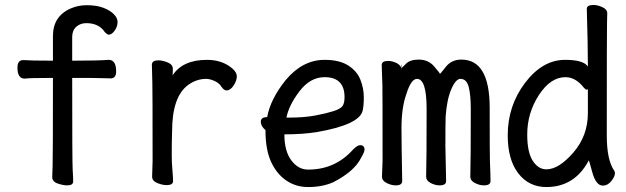

<svg xmlns="http://www.w3.org/2000/svg" viewBox="-20 -735 2540 779"><path d="M252.9 17.1Q235.8 17.1 213.9 9.5Q191.9 2 191.9 -17.1Q191.9 -28.8 193.4 -59.8Q194.8 -90.8 194.8 -418.9Q97.2 -418.9 80.1 -416Q50.8 -416 50.8 -460.9Q50.8 -491.2 74.2 -491.2Q105 -488.8 194.8 -488.8V-588.9Q194.8 -669.9 268.1 -701.2Q298.8 -713.9 331.1 -713.9Q372.1 -713.9 399.4 -703.4Q426.8 -692.9 441.9 -677.5Q457 -662.1 457 -646Q457 -627 445.1 -610.6Q433.1 -594.2 420.9 -594.2Q416 -594.2 405.8 -604Q381.8 -641.1 330.1 -641.1Q306.2 -641.1 289.6 -626.5Q272.9 -611.8 272.9 -585V-488.8Q381.8 -488.8 420.9 -492.2Q451.2 -492.2 451.2 -445.8Q451.2 -417 429.2 -417Q408.2 -417 390.1 -418Q372.1 -418.9 272.9 -418.9Q272.9 -74.2 274.9 -45.2Q276.9 -16.1 276.9 1Q276.9 17.1 252.9 17.1Z M655.8 16.1Q639.2 16.1 618.2 7.6Q597.2 -1 597.2 -18.1L599.1 -81.1Q599.1 -377.9 598.1 -397.9Q596.2 -454.1 596.2 -474.1Q598.1 -490.2 622.1 -490.2Q639.2 -490.2 660.2 -481.7Q681.2 -473.1 681.2 -456.1Q681.2 -436 680.2 -429.2Q721.2 -492.2 819.8 -492.2Q881.8 -492.2 922.9 -457Q940.9 -440.9 940.9 -425.8Q940.9 -408.2 928 -388.2Q915 -368.2 898.9 -368.2Q889.2 -368.2 879.9 -380.9Q870.1 -397.9 850.6 -406.5Q831.1 -415 816.9 -415Q776.9 -415 743.2 -390.1Q678.2 -342.8 678.2 -201.2Q676.8 -163.1 676.8 -106Q676.8 -75.2 679.4 -46.1Q682.1 -17.1 682.1 0Q682.1 16.1 655.8 16.1Z M1230 23.9Q1180.2 23.9 1141.1 -2.9Q1102.1 -29.8 1079.6 -78.9Q1057.1 -127.9 1057.1 -207Q1038.1 -223.1 1038.1 -241.2Q1038.1 -259.8 1064 -259.8Q1077.1 -333 1139.2 -410.2Q1208 -492.2 1296.9 -492.2Q1356.9 -492.2 1392.6 -469.5Q1428.2 -446.8 1442.1 -411.9Q1456.1 -377 1456.1 -339.8Q1456.1 -306.2 1451.2 -285.2Q1437 -229 1266.1 -199.2Q1209 -189.9 1133.8 -189.9Q1133.8 -122.1 1161.9 -84.5Q1189.9 -46.9 1230 -46.9Q1339.8 -46.9 1412.1 -127.9Q1430.2 -146 1440.9 -146Q1459 -146 1459 -127.9Q1459 -118.2 1444.8 -94.2Q1418 -40 1333 3.9Q1289.1 23.9 1230 23.9ZM1142.1 -257.8H1149.9Q1214.8 -257.8 1259.5 -266.4Q1304.2 -274.9 1332.5 -283.9Q1360.8 -293 1369.4 -304.4Q1377.9 -315.9 1377.9 -340.8Q1377.9 -421.9 1296.9 -421.9Q1238.8 -421.9 1195.3 -365Q1151.9 -308.1 1142.1 -257.8Z M1585 17.1Q1567.9 17.1 1548.8 7.6Q1529.8 -2 1529.8 -18.1L1532.2 -83Q1532.2 -369.1 1531.5 -390.6Q1530.8 -412.1 1529.8 -436.5Q1528.8 -460.9 1528.8 -471.2Q1528.8 -487.8 1555.2 -487.8Q1570.8 -487.8 1589.8 -479Q1602.1 -472.2 1606 -462.9V-461.9Q1606 -460 1606.9 -459Q1607.9 -456.1 1607.9 -453.1V-459Q1611.8 -460 1627 -476.1Q1643.1 -493.2 1679.2 -493.2Q1717.8 -493.2 1741.5 -465.6Q1765.1 -438 1765.1 -435.1Q1766.1 -435.1 1789.1 -464.1Q1812 -493.2 1852.1 -493.2Q1966.8 -493.2 1966.8 -297.6Q1966.8 -102.1 1967.8 -81.1Q1970.2 -22.9 1970.2 0Q1970.2 17.1 1942.9 17.1Q1925.8 17.1 1907 7.6Q1888.2 -2 1888.2 -18.1Q1890.1 -82 1890.1 -293Q1890.1 -350.1 1881.6 -382.6Q1873 -415 1848.1 -415Q1829.1 -415 1811 -373Q1793 -331.1 1788.1 -262.2Q1787.1 -228 1787.1 -142.1L1790 0Q1790 17.1 1763.2 17.1Q1746.1 17.1 1727.5 7.6Q1709 -2 1709 -18.1Q1710.9 -82 1710.9 -293Q1710.9 -415 1671.9 -415Q1647.9 -415 1628.9 -354Q1608.9 -298.8 1608.9 -214.8Q1608.9 -165 1611.8 0Q1611.8 17.1 1585 17.1ZM1606.9 -459Q1606.9 -460.9 1606 -462.9Q1606 -466.8 1608.9 -475.1L1607.9 -459Z M2196.8 23.9Q2126 23.9 2083 -31.5Q2040 -86.9 2040 -186Q2040 -306.2 2110.6 -399.2Q2181.2 -492.2 2272.9 -492.2Q2348.1 -492.2 2365.2 -464.8Q2365.2 -555.2 2360.8 -699.2Q2360.8 -714.8 2388.2 -714.8Q2404.8 -714.8 2424.3 -705.8Q2443.8 -696.8 2443.8 -681.2Q2443.8 -668.9 2442.9 -643.6Q2441.9 -618.2 2441.9 -185.1Q2441.9 -84 2473.1 -41L2475.1 -33.2Q2475.1 -19 2460.4 -0.5Q2445.8 18.1 2425.8 18.1Q2397.9 18.1 2382.8 -37.1Q2370.1 -85 2368.2 -85V-83Q2311 23.9 2196.8 23.9ZM2196.8 -47.9Q2247.1 -47.9 2306.2 -116Q2365.2 -184.1 2365.2 -275.9V-376Q2365.2 -371.1 2360.8 -371.1Q2356 -371.1 2349.1 -378.9Q2315.9 -421.9 2273.9 -421.9Q2213.9 -421.9 2166.5 -349.4Q2119.1 -276.9 2119.1 -189Q2119.1 -117.2 2141.6 -82.5Q2164.1 -47.9 2196.8 -47.9Z"/></svg>

Font: LXGW WenKai Mono GB Screen
Style: Regular
Weight: 400
Monospace: yes
Designer: LXGW / Fontworks Inc.
Foundry: LXGW / Fontworks Inc.
Version: Version 1.510;January 18,2025